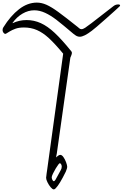

<svg xmlns="http://www.w3.org/2000/svg" viewBox="-252 -1444 942 1474"><path d="M102 -79Q102 -85 106 -113Q107 -116 110 -140L233 -1032Q171 -1107 124.5 -1150Q78 -1193 32 -1213Q-14 -1233 -68 -1233Q-107 -1233 -133 -1223.5Q-159 -1214 -177 -1203Q-195 -1192 -200 -1189Q-207 -1184 -211 -1184Q-219 -1184 -225 -1192.5Q-231 -1201 -232 -1209V-1216Q-232 -1224 -227 -1233Q-171 -1323 -105.5 -1373.5Q-40 -1424 31 -1424Q67 -1424 104.5 -1407.5Q142 -1391 195 -1352.5Q248 -1314 347 -1235Q348 -1234 356 -1227Q364 -1220 374 -1220Q385 -1220 402 -1231Q419 -1242 450 -1266L619 -1397Q635 -1410 656 -1410Q662 -1410 666 -1408Q670 -1406 670 -1402Q670 -1399 665 -1394Q649 -1378 561.5 -1300.5Q474 -1223 453 -1208Q393 -1162 361 -1162Q347 -1162 336.5 -1167.5Q326 -1173 311 -1185Q230 -1254 183.5 -1290Q137 -1326 94.5 -1345.5Q52 -1365 11 -1365Q-35 -1365 -79 -1339.5Q-123 -1314 -155 -1269V-1266Q-105 -1290 -48 -1290Q9 -1290 61 -1266.5Q113 -1243 168 -1191.5Q223 -1140 294 -1052Q300 -1046 300 -1038Q300 -1030 295 -1018Q290 -1006 288 -1001L184 -265Q182 -258 181 -251Q180 -244 179 -237L180 -236Q198 -255 211 -255Q223 -255 235 -238Q247 -221 255.5 -198Q264 -175 264 -162Q264 -153 253 -126Q205 -28 176 1Q168 10 161 10Q151 10 137 -6.5Q123 -23 112.5 -44.5Q102 -66 102 -79ZM174 -64 215 -139Q222 -151 222 -165Q222 -174 217.5 -182.5Q213 -191 207 -191Q204 -191 196 -181Q177 -156 155 -112Q145 -91 145 -83Q145 -74 150 -63.5Q155 -53 161 -53Q167 -53 174 -64Z"/></svg>

Font: Charm
Style: Regular
Weight: 400
Designer: Katatrad Aksorn Co.,Ltd.
Foundry: Cadson Demak Co.,Ltd.
Version: Version 1.001